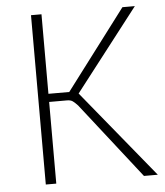

<svg xmlns="http://www.w3.org/2000/svg" viewBox="-52 -757 688 803"><g transform="rotate(-5 292.5 -355.5)"><path d="M271.5 -317.4Q259.8 -330.1 251 -336.4Q242.2 -342.8 227.1 -342.8H151.9V0H107.9V-710.9H151.9V-377H239.3L491.7 -710.9H543.9L277.8 -367.2L578.1 0H520Z"/></g></svg>

Font: Ufes Sans Thin
Style: Regular
Weight: 100
Designer: Ricardo Esteves & Thais Bronze
Foundry: ProDesignUfes - Ricardo Esteves, Thais Bronze (This is a derivative work, based on Roboto family, by Christian Robertson
Version: Version 2.0